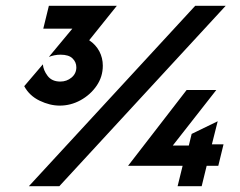

<svg xmlns="http://www.w3.org/2000/svg" viewBox="-20 -645 832 665"><path d="M186.8 -279.2Q152.8 -279.2 117.4 -296.2Q81.9 -313.2 63.9 -346.5L128.5 -422.2Q129.9 -402.1 144.8 -382.3Q159.7 -362.5 188.9 -362.5Q211.1 -362.5 227.8 -376.4Q244.4 -390.3 244.4 -411.8Q244.4 -429.9 231.2 -442.7Q218.1 -455.6 189.6 -455.6Q178.5 -455.6 168.4 -453.5Q158.3 -451.4 149.3 -447.9L230.6 -545.8H129.9L149.3 -625H384.7L288.9 -505.6Q311.8 -490.3 324 -467.4Q336.1 -444.4 336.1 -417.4Q336.1 -379.2 314.6 -347.9Q293.1 -316.7 259 -297.9Q225 -279.2 186.8 -279.2ZM79.9 0 656.2 -625H761.8L185.4 0ZM595.1 0 612.5 -70.8H423.6L626.4 -333.3H729.2L578.5 -141H634L643.8 -181.2L734 -225L713.9 -145.1H754.2L736.1 -70.8H695.8L678.5 0Z"/></svg>

Font: Afacad
Style: Italic
Weight: 400
Italic angle: -14°
Designer: Kristian Moeller
Foundry: Dicotype
Version: Version 1.000